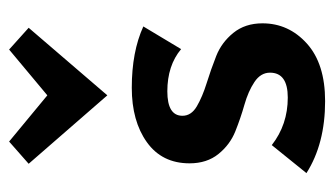

<svg xmlns="http://www.w3.org/2000/svg" viewBox="-180 -564 751 432"><g transform="rotate(-90 196.0 -348.5)"><path d="M197 -483 43 -660 93 -704 197 -618 300 -704 349 -660ZM184 7Q88 7 22 -35L85 -113Q131 -77 192 -77Q248 -77 248 -117Q248 -138 227 -152Q206 -166 176 -174.5Q146 -183 116 -195Q86 -207 65 -233Q44 -259 44 -298Q44 -360 91.5 -394Q139 -428 214 -428Q295 -428 352 -402L301 -317Q264 -348 206 -348Q151 -348 151 -314Q151 -294 172.5 -281.5Q194 -269 224.5 -259.5Q255 -250 285.5 -238Q316 -226 337.5 -199.5Q359 -173 359 -134Q359 -75 313.5 -34Q268 7 184 7Z"/></g></svg>

Font: EauTest
Style: Bold
Weight: 700
Designer: Christian Thalmann (Catharsis Fonts)
Version: Version 0.001;PS 000.001;hotconv 1.0.88;makeotf.lib2.5.64775